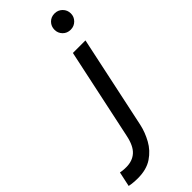

<svg xmlns="http://www.w3.org/2000/svg" viewBox="-411 -793 1027 1027"><g transform="rotate(-45 103.0 -279.5)"><path d="M258 -626Q231 -626 213.5 -644Q196 -662 196 -687Q196 -713 213.5 -731Q231 -749 258 -749Q284 -749 302 -731Q320 -713 320 -687Q320 -662 302 -644Q284 -626 258 -626ZM-50 190Q-78 190 -96 187Q-114 184 -114 184L-96 100Q-96 100 -83.5 102Q-71 104 -52 104Q-5 104 25 77Q55 50 68 -13L178 -530H273L161 -3Q151 43 126.5 87.5Q102 132 59 161Q16 190 -50 190Z"/></g></svg>

Font: Be Vietnam Pro
Style: Italic
Weight: 400
Italic angle: -12°
Designer: Lam Bao, Tony Le, Vietanh Nguyen
Foundry: Yellow Type Foundry
Version: Version 1.002; ttfautohint (v1.8.3)